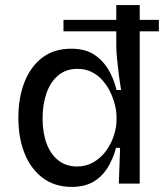

<svg xmlns="http://www.w3.org/2000/svg" viewBox="-20 -720 643 753"><path d="M229 -642H603V-597H229ZM261 13Q195 13 148 -22Q101 -57 76.5 -118Q52 -179 52 -258Q52 -337 76 -398Q100 -459 146 -494Q192 -529 259 -529Q314 -529 349 -506Q384 -483 405.5 -446.5Q427 -410 437 -367H455Q450 -396 446 -427.5Q442 -459 439 -489.5Q436 -520 436 -544V-700H528V-255V0H446L451 -140H435Q423 -95 401 -60.5Q379 -26 345 -6.5Q311 13 261 13ZM282 -67Q318 -67 347 -84Q376 -101 396 -128.5Q416 -156 426.5 -188Q437 -220 437 -250V-262Q437 -283 431 -307.5Q425 -332 413.5 -357Q402 -382 383.5 -403.5Q365 -425 340 -437.5Q315 -450 284 -450Q239 -450 208.5 -424.5Q178 -399 162.5 -355Q147 -311 147 -256Q147 -199 163 -156.5Q179 -114 209.5 -90.5Q240 -67 282 -67Z"/></svg>

Font: Bricolage Grotesque
Style: Regular
Weight: 400
Designer: Mathieu Triay
Foundry: Atelier Triay
Version: Version 1.001;gftools[0.9.33.dev8+g029e19f]